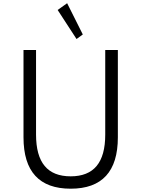

<svg xmlns="http://www.w3.org/2000/svg" viewBox="-20 -1128 856 1164"><path d="M408.5 16Q266 16 194.2 -62Q122.5 -140 122.5 -295.5V-825H198.5V-312Q198.5 -184.5 250.8 -121.8Q303 -59 408.5 -59Q513.5 -59 565.8 -121.8Q618 -184.5 618 -312V-825H694.5V-295.5Q694.5 -140 622.8 -62Q551 16 408.5 16ZM444 -891.5 329.5 -1067.5 387 -1108.5 482 -919Z"/></svg>

Font: Spartan Thin
Style: Regular
Weight: 400
Version: Version 1.004